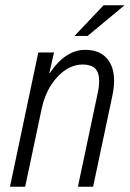

<svg xmlns="http://www.w3.org/2000/svg" viewBox="-20 -712 495 732"><path d="M126 -512H186L168 -433L171 -435Q230 -522 305 -522Q358 -522 386.5 -490.5Q415 -459 415 -404Q415 -379 409 -350L335 0H277L351 -350Q358 -379 358 -402Q358 -437 342 -451.5Q326 -466 295 -466Q243 -466 199 -419Q155 -372 139 -298L76 0H18ZM375 -692H455L314 -575H264Z"/></svg>

Font: Decalotype Light Italic
Style: Regular
Weight: 300
Italic angle: -12°
Designer: Alfredo Marco Pradil
Foundry: Alfredo Marco Pradil
Version: Version 1.0